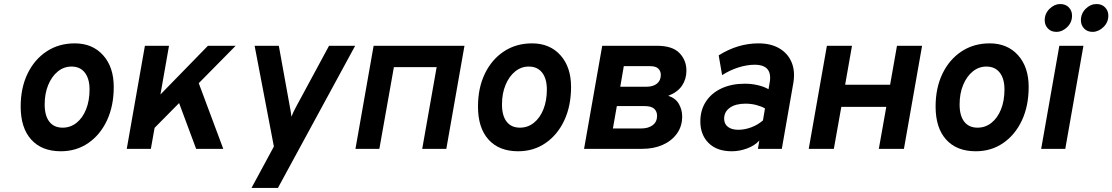

<svg xmlns="http://www.w3.org/2000/svg" viewBox="-20 -738 5516 952"><path d="M281.5 12Q187 12 134.8 -46Q82.5 -104 82.5 -209.5Q82.5 -302 116.5 -372.5Q150.5 -443 211 -483Q271.5 -523 350.5 -523Q438.5 -523 491.2 -464.2Q544 -405.5 544 -307Q544 -213 510.5 -141.2Q477 -69.5 417.8 -28.8Q358.5 12 281.5 12ZM290.5 -105Q329.5 -105 359.8 -129.2Q390 -153.5 407 -196.2Q424 -239 424 -294Q424 -348 400.5 -378Q377 -408 334.5 -408Q296.5 -408 266.5 -383.5Q236.5 -359 219 -316.5Q201.5 -274 201.5 -220Q201.5 -164.5 224.5 -134.8Q247.5 -105 290.5 -105Z M608.5 0 698.5 -511H818L775.5 -269.5L1011 -511H1148.5L965.5 -325.5L1087 0H952.5L868 -227L746.5 -104L728 0Z M1227 194 1338 -11.5 1242.5 -511H1362.5L1418 -204.5Q1420 -194.5 1422 -182.2Q1424 -170 1425 -159.5Q1434 -182 1446 -204.5L1611.5 -511H1741L1358 194Z M1742.5 0 1832.5 -511H2283L2193 0H2073.5L2145 -405H1933L1861 0Z M2549 12Q2454.5 12 2402.2 -46Q2350 -104 2350 -209.5Q2350 -302 2384 -372.5Q2418 -443 2478.5 -483Q2539 -523 2618 -523Q2706 -523 2758.8 -464.2Q2811.5 -405.5 2811.5 -307Q2811.5 -213 2778 -141.2Q2744.5 -69.5 2685.2 -28.8Q2626 12 2549 12ZM2558 -105Q2597 -105 2627.2 -129.2Q2657.5 -153.5 2674.5 -196.2Q2691.5 -239 2691.5 -294Q2691.5 -348 2668 -378Q2644.5 -408 2602 -408Q2564 -408 2534 -383.5Q2504 -359 2486.5 -316.5Q2469 -274 2469 -220Q2469 -164.5 2492 -134.8Q2515 -105 2558 -105Z M2876 0 2966 -511H3237.5Q3314 -511 3348.8 -475.2Q3383.5 -439.5 3383.5 -388Q3383.5 -346 3361.8 -313.5Q3340 -281 3293.5 -263Q3329.5 -251.5 3346 -222.8Q3362.5 -194 3362.5 -160.5Q3362.5 -112 3336.5 -75.8Q3310.5 -39.5 3266 -19.8Q3221.5 0 3165 0ZM3055.5 -308H3186Q3218.5 -308 3237.5 -323.5Q3256.5 -339 3256.5 -366.5Q3256.5 -385.5 3244 -397.8Q3231.5 -410 3203.5 -410H3073ZM3019 -101H3158.5Q3195 -101 3216.5 -117.5Q3238 -134 3238 -163.5Q3238 -186 3223.5 -199Q3209 -212 3175.5 -212H3038.5Z M3608.5 12Q3534.5 12 3493.5 -28.8Q3452.5 -69.5 3452.5 -136Q3452.5 -192 3480 -234.2Q3507.5 -276.5 3557.5 -299.8Q3607.5 -323 3674 -323Q3706.5 -323 3738.2 -315.5Q3770 -308 3790.5 -295.5L3795.5 -324Q3814 -417 3722 -417Q3684.5 -417 3642 -403.8Q3599.5 -390.5 3560.5 -365.5L3543.5 -463.5Q3638 -523 3740.5 -523Q3802 -523 3844.2 -498.2Q3886.5 -473.5 3905 -429.2Q3923.5 -385 3913.5 -326L3856.5 0H3738L3745 -41Q3722.5 -16.5 3685 -2.2Q3647.5 12 3608.5 12ZM3640.5 -94.5Q3672 -94.5 3704.5 -106.5Q3737 -118.5 3763 -141L3773 -200.5Q3754.5 -211 3729.5 -217.5Q3704.5 -224 3676.5 -224Q3627 -224 3598.8 -203.8Q3570.5 -183.5 3570.5 -149.5Q3570.5 -123.5 3589.2 -109Q3608 -94.5 3640.5 -94.5Z M3990 0 4080 -511H4204.5L4170.5 -318H4393.5L4427.5 -511H4552L4462 0H4337.5L4374.5 -208H4151.5L4114.5 0Z M4818 12Q4723.5 12 4671.2 -46Q4619 -104 4619 -209.5Q4619 -302 4653 -372.5Q4687 -443 4747.5 -483Q4808 -523 4887 -523Q4975 -523 5027.8 -464.2Q5080.5 -405.5 5080.5 -307Q5080.5 -213 5047 -141.2Q5013.5 -69.5 4954.2 -28.8Q4895 12 4818 12ZM4827 -105Q4866 -105 4896.2 -129.2Q4926.5 -153.5 4943.5 -196.2Q4960.5 -239 4960.5 -294Q4960.5 -348 4937 -378Q4913.5 -408 4871 -408Q4833 -408 4803 -383.5Q4773 -359 4755.5 -316.5Q4738 -274 4738 -220Q4738 -164.5 4761 -134.8Q4784 -105 4827 -105Z M5142.5 0 5232.5 -511H5352L5262 0ZM5397.5 -580Q5371 -580 5355.2 -596.8Q5339.5 -613.5 5339.5 -637.5Q5339.5 -671 5363.2 -694.5Q5387 -718 5417 -718Q5443.5 -718 5459.5 -701.2Q5475.5 -684.5 5475.5 -660.5Q5475.5 -627 5451 -603.5Q5426.5 -580 5397.5 -580ZM5217.5 -580Q5191.5 -580 5175.8 -596.8Q5160 -613.5 5160 -637.5Q5160 -671 5184.2 -694.5Q5208.5 -718 5236.5 -718Q5264 -718 5279.8 -701.2Q5295.5 -684.5 5295.5 -660.5Q5295.5 -627 5271.5 -603.5Q5247.5 -580 5217.5 -580Z"/></svg>

Font: Overpass
Style: Bold Italic
Weight: 700
Italic angle: -10°
Designer: Delve Withrington, Dave Bailey, Thomas Jockin
Foundry: Delve Fonts LLC
Version: Version 4.000; ttfautohint (v1.8.3)